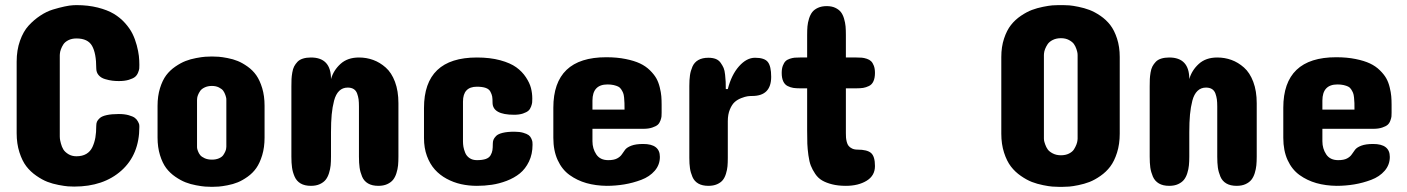

<svg xmlns="http://www.w3.org/2000/svg" viewBox="-20 -724 5483 748"><path d="M277.8 -704.1Q323.2 -704.1 360.8 -694.6Q398.4 -685.1 423.3 -670.2Q448.2 -655.3 467 -634.3Q485.8 -613.3 496.1 -592.5Q506.3 -571.8 512.7 -547.9Q519 -523.9 521 -506.3Q522.9 -488.8 522.9 -471.2Q522.9 -462.4 522.5 -456.8Q522 -451.2 517.8 -440.9Q513.7 -430.7 505.9 -424.3Q498 -418 481.9 -413.1Q465.8 -408.2 442.9 -408.2Q429.7 -408.2 417.5 -409.7Q405.3 -411.1 389.4 -415.8Q373.5 -420.4 364.3 -431.2Q355 -441.9 355 -458Q355 -516.6 338.6 -545.4Q322.3 -574.2 277.8 -574.2Q259.8 -574.2 246.3 -567.4Q232.9 -560.5 226.8 -551Q220.7 -541.5 217.3 -532Q213.9 -522.5 213.4 -515.6L212.9 -508.8V-191.9Q212.9 -189 213.4 -183.6Q213.9 -178.2 217.3 -165Q220.7 -151.9 226.8 -141.8Q232.9 -131.8 246.3 -123.5Q259.8 -115.2 277.8 -115.2Q300.8 -115.2 316.4 -124.5Q332 -133.8 340.1 -151.1Q348.1 -168.5 351.6 -188.2Q355 -208 355 -233.9Q355 -243.2 357.7 -249.8Q360.4 -256.3 368.7 -263.9Q377 -271.5 395.8 -275.6Q414.6 -279.8 442.9 -279.8Q465.3 -279.8 481.7 -275.1Q498 -270.5 505.6 -264.6Q513.2 -258.8 517.6 -250.2Q522 -241.7 522.5 -238Q522.9 -234.4 522.9 -230Q522.9 -122.1 453.1 -59.6Q383.3 2.9 269 2.9Q257.3 2.9 244.6 2Q231.9 1 208.5 -3.4Q185.1 -7.8 164.8 -15.6Q144.5 -23.4 121.6 -39.3Q98.6 -55.2 82.5 -76.2Q66.4 -97.2 55.7 -130.6Q44.9 -164.1 44.9 -205.1V-483.9Q44.9 -528.8 57.9 -565.2Q70.8 -601.6 91.3 -624Q111.8 -646.5 136.5 -662.8Q161.1 -679.2 186 -686.8Q210.9 -694.3 231.4 -698.7Q252 -703.1 264.6 -703.6Z M593.8 -312Q593.8 -349.6 603.3 -380.4Q612.8 -411.1 627.4 -430.7Q642.1 -450.2 663.1 -464.6Q684.1 -479 702.9 -486.3Q721.7 -493.7 743.9 -497.8Q766.1 -502 779.1 -502.9Q792 -503.9 805.7 -503.9Q819.3 -503.9 832 -502.9Q844.7 -502 866.5 -497.8Q888.2 -493.7 906.2 -486.3Q924.3 -479 944.6 -464.6Q964.8 -450.2 978.5 -430.7Q992.2 -411.1 1001.5 -380.6Q1010.7 -350.1 1010.7 -312V-188Q1010.7 -149.9 1001.5 -119.4Q992.2 -88.9 978.5 -69.3Q964.8 -49.8 944.6 -35.4Q924.3 -21 906.2 -13.7Q888.2 -6.3 866.5 -2.2Q844.7 2 832 2.9Q819.3 3.9 805.7 3.9Q792 3.9 779.1 2.9Q766.1 2 743.9 -2.2Q721.7 -6.3 702.9 -13.7Q684.1 -21 663.1 -35.4Q642.1 -49.8 627.4 -69.3Q612.8 -88.9 603.3 -119.6Q593.8 -150.4 593.8 -188ZM747.6 -152.8Q747.6 -150.9 747.8 -147.5Q748 -144 751.2 -135.3Q754.4 -126.5 760 -119.6Q765.6 -112.8 777.6 -107.4Q789.6 -102.1 805.7 -102.1Q821.3 -102.1 833 -107.2Q844.7 -112.3 849.9 -119.9Q855 -127.4 858.2 -135Q861.3 -142.6 861.3 -147.5L861.8 -152.8V-334Q861.8 -336.4 861.6 -340.1Q861.3 -343.8 858.2 -353.3Q855 -362.8 849.9 -370.1Q844.7 -377.4 833 -383.3Q821.3 -389.2 805.7 -389.2Q789.6 -389.2 777.6 -383.5Q765.6 -377.9 760 -369.9Q754.4 -361.8 751.2 -353.5Q748 -345.2 748 -339.8L747.6 -334Z M1532.2 -321.8V-113.8Q1532.2 -94.7 1530.8 -79.8Q1529.3 -64.9 1524.4 -49.3Q1519.5 -33.7 1511.2 -23.4Q1502.9 -13.2 1488.5 -6.6Q1474.1 0 1454.1 0Q1429.7 0 1413.8 -9.3Q1397.9 -18.6 1390.6 -36.1Q1383.3 -53.7 1380.9 -71.3Q1378.4 -88.9 1378.4 -113.8V-309.1Q1378.4 -325.7 1377 -336.9Q1375.5 -348.1 1371.3 -359.6Q1367.2 -371.1 1357.9 -377Q1348.6 -382.8 1334.5 -382.8Q1314.9 -382.8 1301.5 -369.9Q1288.1 -356.9 1281.5 -331.8Q1274.9 -306.6 1272.2 -277.6Q1269.5 -248.5 1269.5 -209V-113.8Q1269.5 -94.7 1268.1 -79.8Q1266.6 -64.9 1261.7 -49.3Q1256.8 -33.7 1248.5 -23.4Q1240.2 -13.2 1225.8 -6.6Q1211.4 0 1191.4 0Q1167 0 1151.1 -9.3Q1135.3 -18.6 1127.7 -36.1Q1120.1 -53.7 1117.7 -71.3Q1115.2 -88.9 1115.2 -113.8V-387.2Q1115.2 -404.8 1115.7 -415.8Q1116.2 -426.8 1118.7 -441.4Q1121.1 -456.1 1126 -465.3Q1130.9 -474.6 1138.9 -483.2Q1147 -491.7 1160.4 -495.8Q1173.8 -500 1191.4 -500Q1269.5 -500 1269.5 -416Q1279.3 -450.2 1306.6 -475.1Q1334 -500 1378.4 -500Q1407.7 -500 1433.8 -490.5Q1460 -481 1482.7 -460.9Q1505.4 -440.9 1518.8 -405.3Q1532.2 -369.6 1532.2 -321.8Z M1783.7 -328.1V-172.9Q1783.7 -162.6 1785.4 -152.3Q1787.1 -142.1 1792.2 -129.2Q1797.4 -116.2 1809.1 -108.2Q1820.8 -100.1 1837.9 -100.1Q1859.4 -100.1 1872.6 -104.7Q1885.7 -109.4 1891.4 -119.4Q1897 -129.4 1898.4 -138.7Q1899.9 -147.9 1899.9 -164.1Q1899.9 -172.4 1902.3 -179.2Q1904.8 -186 1912.6 -194.1Q1920.4 -202.1 1938.5 -206.5Q1956.5 -210.9 1983.9 -210.9Q2003.9 -210.9 2018.3 -206.8Q2032.7 -202.6 2039.6 -197.5Q2046.4 -192.4 2050 -184.1Q2053.7 -175.8 2054.2 -171.1Q2054.7 -166.5 2054.7 -160.2Q2054.7 -123.5 2040.8 -94.7Q2026.9 -65.9 2005.1 -48.3Q1983.4 -30.8 1953.9 -19.5Q1924.3 -8.3 1896 -4.2Q1867.7 0 1837.9 0Q1805.7 0 1776.1 -6.6Q1746.6 -13.2 1720 -27.6Q1693.4 -42 1674.1 -63.5Q1654.8 -85 1643.3 -116.2Q1631.8 -147.5 1631.8 -186V-303.2Q1631.8 -500 1837.9 -500Q1889.2 -500 1928.7 -489.3Q1968.3 -478.5 1991.2 -461.9Q2014.2 -445.3 2028.8 -423.1Q2043.5 -400.9 2048.6 -380.9Q2053.7 -360.8 2053.7 -339.8Q2053.7 -330.6 2053.2 -325Q2052.7 -319.3 2049.1 -309.1Q2045.4 -298.8 2038.6 -292.7Q2031.7 -286.6 2017.3 -281.7Q2002.9 -276.9 1982.9 -276.9Q1898.9 -276.9 1898.9 -324.2Q1898.9 -339.4 1897.5 -347.9Q1896 -356.4 1890.6 -366.7Q1885.3 -377 1872.1 -381.6Q1858.9 -386.2 1837.9 -386.2Q1783.7 -386.2 1783.7 -328.1Z M2557.6 -315.9V-285.2Q2557.6 -275.9 2557.1 -270.3Q2556.6 -264.6 2553 -254.4Q2549.3 -244.1 2542.5 -238Q2535.6 -231.9 2521.2 -227.1Q2506.8 -222.2 2486.8 -222.2H2288.1V-173.8Q2288.1 -145 2303 -122.6Q2317.9 -100.1 2349.6 -100.1Q2371.6 -100.1 2384 -106.7Q2396.5 -113.3 2402.6 -122.6Q2408.7 -131.8 2415.5 -140.9Q2422.4 -149.9 2439.7 -156.5Q2457 -163.1 2485.8 -163.1Q2550.8 -163.1 2550.8 -112.8Q2550.8 -82 2530.8 -58.8Q2510.7 -35.6 2478.3 -23.4Q2445.8 -11.2 2412.1 -5.6Q2378.4 0 2343.8 0Q2300.8 -0.5 2264.6 -10.7Q2228.5 -21 2199 -42.2Q2169.4 -63.5 2152.6 -100.3Q2135.7 -137.2 2135.7 -187V-304.2Q2135.7 -501 2341.8 -501Q2383.8 -501 2417.5 -494.1Q2451.2 -487.3 2473.4 -476.8Q2495.6 -466.3 2512 -450.2Q2528.3 -434.1 2536.9 -418.9Q2545.4 -403.8 2550.3 -383.8Q2555.2 -363.8 2556.4 -349.1Q2557.6 -334.5 2557.6 -315.9ZM2288.1 -332V-296.9H2413.1Q2413.1 -313.5 2412.8 -322.5Q2412.6 -331.5 2411.4 -343.8Q2410.2 -356 2407.5 -362.3Q2404.8 -368.7 2400.1 -376Q2395.5 -383.3 2388.4 -386.7Q2381.3 -390.1 2370.8 -392.6Q2360.4 -395 2346.7 -395Q2288.1 -395 2288.1 -332Z M2984.4 -424.8Q2984.4 -350.1 2910.6 -350.1Q2901.4 -350.1 2892.3 -348.9Q2883.3 -347.7 2868.4 -342Q2853.5 -336.4 2842.5 -326.7Q2831.5 -316.9 2823.5 -297.6Q2815.4 -278.3 2815.4 -252V-108.9Q2815.4 -90.3 2814.2 -76.4Q2813 -62.5 2808.3 -47.4Q2803.7 -32.2 2795.9 -22.5Q2788.1 -12.7 2773.7 -6.3Q2759.3 0 2739.7 0Q2716.3 0 2700.7 -8.8Q2685.1 -17.6 2677.7 -34.7Q2670.4 -51.8 2668 -68.6Q2665.5 -85.4 2665.5 -108.9V-389.2Q2665.5 -413.6 2668 -430.7Q2670.4 -447.8 2677.7 -464.6Q2685.1 -481.4 2700.7 -490.2Q2716.3 -499 2739.7 -499Q2756.3 -499 2768.3 -494.4Q2780.3 -489.7 2787.6 -479.2Q2794.9 -468.8 2799.1 -459.2Q2803.2 -449.7 2804.9 -432.6Q2806.6 -415.5 2807.1 -405.5Q2807.6 -395.5 2807.6 -377H2815.4Q2829.6 -432.6 2859.1 -465.8Q2888.7 -499 2921.4 -499Q2958.5 -499 2971.4 -482.4Q2984.4 -465.8 2984.4 -424.8Z M3096.7 -500H3124.5V-587.9Q3124.5 -606.9 3125.7 -621.3Q3127 -635.7 3131.8 -651.4Q3136.7 -667 3144.5 -677Q3152.3 -687 3166.7 -693.6Q3181.2 -700.2 3200.7 -700.2Q3220.2 -700.2 3234.1 -693.6Q3248 -687 3255.9 -677Q3263.7 -667 3268.3 -651.4Q3272.9 -635.7 3274.2 -621.3Q3275.4 -606.9 3275.4 -587.9V-500H3316.4Q3329.1 -500 3337.6 -499.3Q3346.2 -498.5 3356.7 -495.1Q3367.2 -491.7 3373.5 -485.6Q3379.9 -479.5 3384.3 -468Q3388.7 -456.5 3388.7 -439.9Q3388.7 -420.4 3382.8 -407.5Q3377 -394.5 3365.2 -388.9Q3353.5 -383.3 3342.8 -381.6Q3332 -379.9 3316.4 -379.9H3275.4V-205.1Q3275.4 -194.8 3275.9 -188Q3276.4 -181.2 3278.8 -171.4Q3281.2 -161.6 3285.9 -155.8Q3290.5 -149.9 3299.3 -145.5Q3308.1 -141.1 3320.8 -141.1Q3358.4 -141.1 3373.5 -127.9Q3388.7 -114.7 3388.7 -77.1Q3388.7 -39.6 3356.2 -19.8Q3323.7 0 3275.4 0Q3245.1 0 3221.9 -5.9Q3198.7 -11.7 3182.9 -21Q3167 -30.3 3156 -46.6Q3145 -63 3138.9 -78.6Q3132.8 -94.2 3129.4 -119.1Q3126 -144 3125.2 -164.1Q3124.5 -184.1 3124.5 -214.8V-379.9H3096.7Q3081.1 -379.9 3070.3 -381.6Q3059.6 -383.3 3048.3 -388.9Q3037.1 -394.5 3031.2 -407.5Q3025.4 -420.4 3025.4 -439.9Q3025.4 -456.5 3029.8 -468Q3034.2 -479.5 3040.3 -485.6Q3046.4 -491.7 3056.9 -495.1Q3067.4 -498.5 3075.7 -499.3Q3084 -500 3096.7 -500Z M3880.9 -502Q3880.9 -541.5 3891.6 -573.7Q3902.3 -606 3918.5 -626.5Q3934.6 -647 3957.3 -662.4Q3980 -677.7 4000.2 -685.3Q4020.5 -692.9 4043.7 -697.5Q4066.9 -702.1 4079.8 -703.1Q4092.8 -704.1 4104 -704.1H4121.1Q4132.8 -704.1 4145.8 -703.1Q4158.7 -702.1 4181.4 -697.5Q4204.1 -692.9 4224.4 -685.3Q4244.6 -677.7 4267.1 -662.4Q4289.6 -647 4305.4 -626.5Q4321.3 -606 4331.8 -573.7Q4342.3 -541.5 4342.3 -502V-203.1Q4342.3 -162.6 4331.8 -129.4Q4321.3 -96.2 4305.4 -75.2Q4289.6 -54.2 4267.1 -38.6Q4244.6 -22.9 4224.4 -15.1Q4204.1 -7.3 4181.2 -2.7Q4158.2 2 4145.5 2.9Q4132.8 3.9 4121.1 3.9H4104Q4092.3 3.9 4079.6 2.9Q4066.9 2 4043.7 -2.7Q4020.5 -7.3 4000.2 -15.1Q3980 -22.9 3957.3 -38.6Q3934.6 -54.2 3918.5 -75.2Q3902.3 -96.2 3891.6 -129.4Q3880.9 -162.6 3880.9 -203.1ZM4046.9 -184.1Q4046.9 -181.6 4047.4 -177.2Q4047.9 -172.9 4051.8 -161.6Q4055.7 -150.4 4061.8 -141.8Q4067.9 -133.3 4081.5 -126.2Q4095.2 -119.1 4113.3 -119.1Q4131.3 -119.1 4144.5 -125.7Q4157.7 -132.3 4163.8 -141.8Q4169.9 -151.4 4173.6 -161.1Q4177.2 -170.9 4177.7 -177.7L4178.2 -184.1V-509.8Q4178.2 -512.2 4177.7 -516.8Q4177.2 -521.5 4173.6 -532.7Q4169.9 -543.9 4163.8 -552.5Q4157.7 -561 4144.5 -568.1Q4131.3 -575.2 4113.3 -575.2Q4095.2 -575.2 4081.5 -568.4Q4067.9 -561.5 4061.5 -552Q4055.2 -542.5 4051.5 -533Q4047.9 -523.4 4047.4 -516.6L4046.9 -509.8Z M4876 -321.8V-113.8Q4876 -94.7 4874.5 -79.8Q4873 -64.9 4868.2 -49.3Q4863.3 -33.7 4855 -23.4Q4846.7 -13.2 4832.3 -6.6Q4817.9 0 4797.9 0Q4773.4 0 4757.6 -9.3Q4741.7 -18.6 4734.4 -36.1Q4727.1 -53.7 4724.6 -71.3Q4722.2 -88.9 4722.2 -113.8V-309.1Q4722.2 -325.7 4720.7 -336.9Q4719.2 -348.1 4715.1 -359.6Q4710.9 -371.1 4701.7 -377Q4692.4 -382.8 4678.2 -382.8Q4658.7 -382.8 4645.3 -369.9Q4631.8 -356.9 4625.2 -331.8Q4618.7 -306.6 4616 -277.6Q4613.3 -248.5 4613.3 -209V-113.8Q4613.3 -94.7 4611.8 -79.8Q4610.4 -64.9 4605.5 -49.3Q4600.6 -33.7 4592.3 -23.4Q4584 -13.2 4569.6 -6.6Q4555.2 0 4535.2 0Q4510.7 0 4494.9 -9.3Q4479 -18.6 4471.4 -36.1Q4463.9 -53.7 4461.4 -71.3Q4459 -88.9 4459 -113.8V-387.2Q4459 -404.8 4459.5 -415.8Q4460 -426.8 4462.4 -441.4Q4464.8 -456.1 4469.7 -465.3Q4474.6 -474.6 4482.7 -483.2Q4490.7 -491.7 4504.2 -495.8Q4517.6 -500 4535.2 -500Q4613.3 -500 4613.3 -416Q4623 -450.2 4650.4 -475.1Q4677.7 -500 4722.2 -500Q4751.5 -500 4777.6 -490.5Q4803.7 -481 4826.4 -460.9Q4849.1 -440.9 4862.5 -405.3Q4876 -369.6 4876 -321.8Z M5401.4 -315.9V-285.2Q5401.4 -275.9 5400.9 -270.3Q5400.4 -264.6 5396.7 -254.4Q5393.1 -244.1 5386.2 -238Q5379.4 -231.9 5365 -227.1Q5350.6 -222.2 5330.6 -222.2H5131.8V-173.8Q5131.8 -145 5146.7 -122.6Q5161.6 -100.1 5193.4 -100.1Q5215.3 -100.1 5227.8 -106.7Q5240.2 -113.3 5246.3 -122.6Q5252.4 -131.8 5259.3 -140.9Q5266.1 -149.9 5283.4 -156.5Q5300.8 -163.1 5329.6 -163.1Q5394.5 -163.1 5394.5 -112.8Q5394.5 -82 5374.5 -58.8Q5354.5 -35.6 5322 -23.4Q5289.6 -11.2 5255.9 -5.6Q5222.2 0 5187.5 0Q5144.5 -0.5 5108.4 -10.7Q5072.3 -21 5042.7 -42.2Q5013.2 -63.5 4996.3 -100.3Q4979.5 -137.2 4979.5 -187V-304.2Q4979.5 -501 5185.5 -501Q5227.5 -501 5261.2 -494.1Q5294.9 -487.3 5317.1 -476.8Q5339.4 -466.3 5355.7 -450.2Q5372.1 -434.1 5380.6 -418.9Q5389.2 -403.8 5394 -383.8Q5398.9 -363.8 5400.1 -349.1Q5401.4 -334.5 5401.4 -315.9ZM5131.8 -332V-296.9H5256.8Q5256.8 -313.5 5256.6 -322.5Q5256.3 -331.5 5255.1 -343.8Q5253.9 -356 5251.2 -362.3Q5248.5 -368.7 5243.9 -376Q5239.3 -383.3 5232.2 -386.7Q5225.1 -390.1 5214.6 -392.6Q5204.1 -395 5190.4 -395Q5131.8 -395 5131.8 -332Z"/></svg>

Font: Concert One
Style: Regular
Weight: 400
Designer: Johan Kallas, Mihkel Virkus
Foundry: Johan Kallas, Mihkel Virkus
Version: Version 1.003